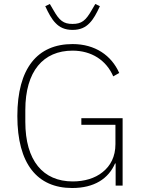

<svg xmlns="http://www.w3.org/2000/svg" viewBox="-20 -931 713 963"><path d="M560 -111H557C524 -35 453 12 342 12C167 12 67 -109 67 -349C67 -589 168 -710 344 -710C457 -710 539 -653 578 -565L548 -548C513 -629 439 -677 344 -677C197 -677 107 -574 107 -379V-320C107 -125 196 -21 345 -21C402 -21 456 -36 495 -68C534 -99 559 -145 559 -208V-305H388V-338H595V0H560ZM344 -781C305 -781 279 -794 259 -815C239 -835 223 -865 207 -900L230 -911L247 -882C263 -854 275 -837 290 -826C305 -815 321 -811 344 -811C389 -811 410 -827 441 -882L458 -911L481 -900C465 -865 449 -835 429 -815C409 -794 383 -781 344 -781Z"/></svg>

Font: Plexus Sans ExtraLight
Style: Regular
Weight: 250
Version: Version 2.001;PS 002.001;hotconv 1.0.70;makeotf.lib2.5.58329